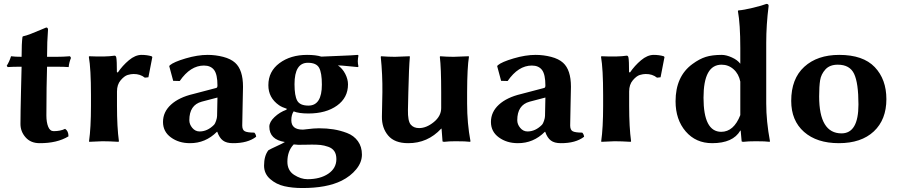

<svg xmlns="http://www.w3.org/2000/svg" viewBox="-20 -718 4567 976"><path d="M89.8 -429.2Q89.8 -498 94.2 -529.8L96.2 -533.2Q114.3 -537.1 136.2 -545.7Q158.2 -554.2 185.1 -565.7Q211.9 -577.1 214.8 -578.1Q223.6 -578.1 224.1 -567.9Q219.2 -508.8 219.2 -429.2H266.1Q301.3 -429.2 335.9 -432.1L340.8 -423.8Q331.1 -399.9 329.1 -377Q309.1 -378.9 256.8 -378.9H219.2L216.8 -272Q215.8 -217.3 215.8 -130.9Q215.8 -96.7 224.9 -74Q233.9 -51.3 252.9 -51.3Q287.1 -51.3 311 -63Q328.1 -52.2 328.1 -24.9Q270 10.3 181.2 9.8Q136.2 9.8 110.1 -19.8Q84 -49.3 84 -87.9Q84 -141.1 86.9 -261.2L89.8 -378.9Q43 -378.9 19 -377L14.2 -383.8Q27.3 -403.8 36.1 -432.1Q57.6 -429.2 89.8 -429.2Z M578.6 -349.1Q602.5 -384.3 635 -411.6Q667.5 -439 699.7 -439Q726.6 -439 750.5 -432.1L754.4 -428.2L734.4 -325.2L716.3 -323.2Q692.4 -342.3 658.7 -341.8Q645.5 -341.8 628.9 -336.9Q612.3 -332 593.5 -310.1Q574.7 -288.1 574.7 -252.9V-180.2Q574.7 -71.3 584.5 0L582.5 2.9Q534.7 0 500.5 0L433.6 2.9L432.6 0Q442.4 -67.9 442.4 -180.2V-234.9Q442.4 -367.7 431.6 -429.2L433.6 -432.1Q518.6 -428.2 562.5 -435.1Q569.3 -435.1 571.3 -424.8Q574.2 -409.2 574.2 -352.1Z M1085.4 -222.2 1005.4 -201.2Q942.4 -184.1 942.4 -106.9Q942.4 -85.9 957.5 -67.9Q972.7 -49.8 994.6 -49.8Q1034.7 -49.8 1068.4 -84Q1073.2 -88.9 1078.4 -104Q1083.5 -119.1 1083.5 -128.9ZM1211.4 -80.1Q1211.4 -57.1 1224.9 -50.5Q1238.3 -43.9 1272.5 -43.9Q1280.3 -37.1 1282.2 -22.9Q1239.3 10.3 1163.6 9.8Q1131.3 9.8 1113.3 -3.7Q1095.2 -17.1 1084.5 -47.9H1082.5Q1024.4 10.3 945.3 9.8Q889.2 9.8 848.9 -19.5Q808.6 -48.8 808.6 -98.1Q808.6 -148.9 849.1 -186Q889.6 -223.1 962.4 -240.2L1079.6 -271Q1085.4 -272.9 1085.4 -283.2Q1085.4 -339.4 1068.4 -362.1Q1051.3 -384.8 1016.6 -384.8Q947.8 -384.8 893.6 -306.2L860.4 -307.1L840.3 -381.8L843.3 -386.2Q863.3 -403.3 923.8 -421.1Q984.4 -439 1035.6 -439Q1075.7 -439 1114.5 -429Q1153.3 -418.9 1175.3 -398.9Q1215.3 -362.8 1215.3 -276.9Q1215.3 -273.9 1213.4 -185.5Q1211.4 -97.2 1211.4 -80.1Z M1749 -289.1Q1749 -221.2 1693.1 -181.2Q1637.2 -141.1 1547.9 -141.1Q1498.5 -141.1 1472.7 -151.9Q1460.9 -134.3 1460.9 -106.9Q1460.9 -59.1 1519 -59.1Q1521 -59.1 1525.6 -59.6Q1530.3 -60.1 1538.1 -61Q1576.2 -65.9 1601.1 -65.9Q1641.1 -65.9 1675 -60.5Q1709 -55.2 1743.9 -42Q1778.8 -28.8 1799.3 -0.5Q1819.8 27.8 1819.8 67.9Q1819.8 106.9 1791 142.3Q1762.2 177.7 1716.3 200.7Q1640.1 238.3 1515.1 237.8Q1466.3 237.8 1425.3 228.5Q1384.3 219.2 1353.3 192.1Q1322.3 165 1322.3 124Q1322.3 74.2 1344.2 45.9Q1355.5 39.1 1386.2 25.1Q1417 11.2 1428.2 3.9Q1349.1 -8.3 1349.1 -74.2Q1349.1 -98.1 1375.5 -123Q1401.9 -147.9 1436 -160.2L1438 -165Q1413.1 -172.9 1398.4 -183.1Q1343.8 -221.2 1344.2 -285.2Q1344.2 -355 1400.6 -397Q1457 -439 1541 -439Q1585.9 -439 1613.3 -430.2Q1641.1 -431.6 1706.5 -434.1Q1772 -436.5 1798.8 -439L1802.2 -436Q1799.3 -421.9 1798.8 -407.2Q1798.8 -393.6 1802.2 -379.9L1798.8 -377Q1786.1 -377.9 1750.5 -381.6Q1714.8 -385.3 1697.8 -385.7Q1720.7 -370.1 1734.9 -342.8Q1749 -315.4 1749 -289.1ZM1616.2 -288.1Q1616.2 -348.1 1602.1 -373.5Q1587.9 -398.9 1544.9 -398.9Q1477.1 -398.9 1477.1 -290Q1477.1 -231 1491 -206.1Q1504.9 -181.2 1547.9 -181.2Q1616.2 -181.2 1616.2 -288.1ZM1473.1 16.1Q1440.9 49.3 1440.9 104Q1440.9 148.9 1475.1 170.9Q1509.3 192.9 1543 192.9Q1607.9 192.9 1648.9 165Q1689.9 137.2 1689.9 90.8Q1689.9 65.9 1679.4 50.5Q1668.9 35.2 1648.4 28.1Q1627.9 21 1609.9 19Q1591.8 17.1 1565.9 17.1Q1561 17.1 1537.1 17.6Q1513.2 18.1 1496.1 18.1Q1489.3 18.1 1473.1 16.1Z M2222.7 -64Q2153.8 10.3 2054.7 9.8Q1985.8 9.8 1953.1 -29.1Q1920.4 -67.9 1921.4 -126L1923.8 -249Q1924.8 -338.9 1915.5 -429.2L1917.5 -432.1Q1953.6 -429.2 1987.8 -429.2L2062.5 -432.1L2063.5 -429.2Q2058.6 -376 2055.7 -249L2053.7 -159.2Q2052.7 -103 2067.6 -85Q2082.5 -66.9 2110.4 -66.9Q2147.5 -66.9 2185.1 -97.4Q2222.7 -127.9 2222.7 -168.9V-249Q2222.7 -373 2215.8 -429.2L2217.8 -432.1Q2252 -429.2 2285.6 -429.2L2362.8 -432.1L2363.8 -429.2Q2355 -376 2354.5 -249V-191.9Q2354.5 -90.8 2371.6 0L2369.6 2.9Q2349.6 0 2295.9 0Q2261.2 0 2238.8 2.9Q2230 2.9 2229.5 0L2224.6 -64Z M2752.4 -222.2 2672.4 -201.2Q2609.4 -184.1 2609.4 -106.9Q2609.4 -85.9 2624.5 -67.9Q2639.6 -49.8 2661.6 -49.8Q2701.7 -49.8 2735.4 -84Q2740.2 -88.9 2745.4 -104Q2750.5 -119.1 2750.5 -128.9ZM2878.4 -80.1Q2878.4 -57.1 2891.8 -50.5Q2905.3 -43.9 2939.5 -43.9Q2947.3 -37.1 2949.2 -22.9Q2906.2 10.3 2830.6 9.8Q2798.3 9.8 2780.3 -3.7Q2762.2 -17.1 2751.5 -47.9H2749.5Q2691.4 10.3 2612.3 9.8Q2556.2 9.8 2515.9 -19.5Q2475.6 -48.8 2475.6 -98.1Q2475.6 -148.9 2516.1 -186Q2556.6 -223.1 2629.4 -240.2L2746.6 -271Q2752.4 -272.9 2752.4 -283.2Q2752.4 -339.4 2735.4 -362.1Q2718.3 -384.8 2683.6 -384.8Q2614.7 -384.8 2560.5 -306.2L2527.3 -307.1L2507.3 -381.8L2510.3 -386.2Q2530.3 -403.3 2590.8 -421.1Q2651.4 -439 2702.6 -439Q2742.7 -439 2781.5 -429Q2820.3 -418.9 2842.3 -398.9Q2882.3 -362.8 2882.3 -276.9Q2882.3 -273.9 2880.4 -185.5Q2878.4 -97.2 2878.4 -80.1Z M3182.1 -349.1Q3206.1 -384.3 3238.5 -411.6Q3271 -439 3303.2 -439Q3330.1 -439 3354 -432.1L3357.9 -428.2L3337.9 -325.2L3319.8 -323.2Q3295.9 -342.3 3262.2 -341.8Q3249 -341.8 3232.4 -336.9Q3215.8 -332 3197 -310.1Q3178.2 -288.1 3178.2 -252.9V-180.2Q3178.2 -71.3 3188 0L3186 2.9Q3138.2 0 3104 0L3037.1 2.9L3036.1 0Q3045.9 -67.9 3045.9 -180.2V-234.9Q3045.9 -367.7 3035.2 -429.2L3037.1 -432.1Q3122.1 -428.2 3166 -435.1Q3172.9 -435.1 3174.8 -424.8Q3177.7 -409.2 3177.7 -352.1Z M3743.2 -132.8V-303.2Q3735.4 -342.3 3709.2 -365.7Q3683.1 -389.2 3647.9 -389.2Q3556.2 -389.2 3556.2 -221.2Q3556.2 -48.3 3646 -47.9Q3710 -47.9 3743.2 -132.8ZM3743.2 -54.2Q3706.1 9.8 3600.1 9.8Q3517.1 9.8 3465.6 -50Q3414.1 -109.9 3414.1 -203.1Q3414.1 -330.1 3500 -392.6Q3535.2 -418.5 3567.6 -428.7Q3600.1 -439 3648.9 -439Q3671.9 -439 3700.4 -426Q3729 -413.1 3743.2 -394V-474.1Q3743.2 -595.2 3731 -662.1L3732.9 -665Q3760.7 -667 3807.9 -678.5Q3855 -689.9 3876 -698.2Q3887.2 -698.2 3887.2 -688Q3875 -591.8 3875 -500V-191.9Q3875 -102.1 3894 0L3892.1 2.9Q3872.1 0 3822.8 0Q3782.2 0 3759.3 2.9Q3750.5 2.9 3750 0L3745.1 -54.2Z M4002 -205.1Q4002 -317.9 4068.4 -378.4Q4134.8 -439 4246.1 -439Q4367.2 -439 4426.5 -377Q4485.8 -314.9 4485.8 -213.9Q4485.8 -109.9 4421.9 -50Q4357.9 9.8 4244.1 9.8Q4132.3 9.8 4067.1 -47.6Q4002 -105 4002 -205.1ZM4238.8 -389.2Q4197.8 -389.2 4175.8 -365Q4153.8 -340.8 4148.9 -309.8Q4144 -278.8 4144 -228Q4144 -40 4257.8 -40Q4343.8 -40 4343.8 -187Q4343.8 -295.9 4321.8 -342.5Q4299.8 -389.2 4238.8 -389.2Z"/></svg>

Font: Linux Biolinum
Style: Bold
Weight: 700
Designer: Philipp H. Poll
Foundry: Philipp H. Poll
Version: Version 1.3.2 ; ttfautohint (v0.9)